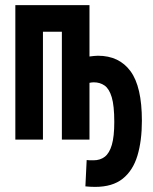

<svg xmlns="http://www.w3.org/2000/svg" viewBox="-20 -546 600 751"><path d="M352 185Q343 185 333.5 184.5Q324 184 314 183L319 80Q327 81 332.5 81Q338 81 346 81Q372 81 390 67Q408 53 417.5 20.5Q427 -12 427 -69Q427 -133 417 -166Q407 -199 389 -211.5Q371 -224 347 -224Q343 -224 338.5 -223.5Q334 -223 330 -222V0H222V-422H148V0H40V-526H330V-325Q339 -326 347 -327Q355 -328 363 -328Q446 -328 490.5 -267.5Q535 -207 535 -74Q535 5 517.5 63Q500 121 460 153Q420 185 352 185Z"/></svg>

Font: Ubuntu Sans Mono
Style: Regular
Weight: 400
Monospace: yes
Designer: Dalton Maag Ltd
Foundry: Dalton Maag Ltd
Version: Version 1.006